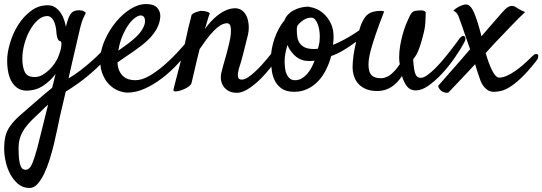

<svg xmlns="http://www.w3.org/2000/svg" viewBox="-35 -429 2649 938"><path d="M257.8 139.6Q252.9 163.1 245.6 198.2Q238.3 233.4 229 272.5Q219.7 311.5 207.5 350.1Q195.3 388.7 180.7 419.4Q166 450.2 148.4 469.7Q130.9 489.3 109.4 489.3Q77.1 489.3 54.2 470.2Q31.2 451.2 15.6 422.4Q0 393.6 -7.3 360.4Q-14.6 327.1 -14.6 298.8Q-14.6 259.8 -7.8 233.9Q-1 208 16.1 184.6Q33.2 161.1 62.5 134.8Q91.8 108.4 137.7 69.3Q160.2 49.8 180.7 32.2Q201.2 14.6 219.7 0Q224.6 -19.5 229 -36.6Q233.4 -53.7 236.3 -67.4Q210.9 -33.2 175.3 -9.8Q139.6 13.7 93.8 13.7Q51.8 13.7 25.9 -23.9Q0 -61.5 0 -134.8Q0 -170.9 13.7 -217.8Q27.3 -264.6 52.7 -305.7Q78.1 -346.7 115.2 -375Q152.3 -403.3 198.2 -403.3Q219.7 -403.3 235.4 -392.6Q251 -381.8 261.7 -365.7Q272.5 -349.6 278.3 -331.5Q284.2 -313.5 287.1 -297.9Q289.1 -303.7 290 -310.1Q291 -316.4 293 -321.3Q302.7 -354.5 314.9 -366.7Q327.1 -378.9 351.6 -378.9Q365.2 -378.9 374.5 -374Q383.8 -369.1 383.8 -365.2Q378.9 -354.5 376 -348.6Q373 -342.8 370.1 -336.4Q367.2 -330.1 364.3 -320.3Q361.3 -310.5 356.4 -292Q354.5 -285.2 349.1 -260.3Q343.8 -235.4 335.4 -201.2Q327.1 -167 317.9 -126Q308.6 -85 299.8 -45.9Q327.1 -61.5 356.4 -84Q385.7 -106.4 412.1 -129.9Q438.5 -153.3 459 -174.3Q479.5 -195.3 489.3 -209Q497.1 -220.7 506.8 -225.6Q516.6 -230.5 523.9 -229Q531.2 -227.5 532.7 -220.2Q534.2 -212.9 526.4 -200.2Q503.9 -164.1 471.7 -130.4Q439.5 -96.7 405.8 -67.9Q372.1 -39.1 340.3 -17.1Q308.6 4.9 286.1 18.6Q276.4 62.5 269.5 89.8Q262.7 117.2 257.8 139.6ZM134.8 -52.7Q155.3 -52.7 173.3 -63.5Q191.4 -74.2 206.1 -88.4Q220.7 -102.5 230.5 -117.2Q240.2 -131.8 245.1 -140.6Q249 -149.4 254.4 -164.1Q259.8 -178.7 262.7 -192.4Q265.6 -206.1 265.1 -216.8Q264.6 -227.5 257.8 -228.5Q252 -229.5 248.5 -236.3Q245.1 -243.2 243.2 -252Q241.2 -260.7 240.7 -269.5Q240.2 -278.3 239.3 -285.2Q234.4 -319.3 222.7 -335Q210.9 -350.6 196.3 -350.6Q171.9 -350.6 149.9 -331.1Q127.9 -311.5 110.8 -280.8Q93.8 -250 84 -213.4Q74.2 -176.8 74.2 -143.6Q74.2 -102.5 85.9 -77.6Q97.7 -52.7 134.8 -52.7ZM89.8 400.4Q109.4 400.4 121.6 371.6Q133.8 342.8 147.5 293Q150.4 281.2 155.8 259.3Q161.1 237.3 168.5 209Q175.8 180.7 183.6 147.9Q191.4 115.2 200.2 82Q192.4 88.9 184.1 96.2Q175.8 103.5 167 113.3Q145.5 133.8 125.5 152.8Q105.5 171.9 89.8 192.9Q74.2 213.9 64.9 238.3Q55.7 262.7 55.7 294.9Q55.7 327.1 58.1 347.7Q60.5 368.2 64.9 379.9Q69.3 391.6 75.7 396Q82 400.4 89.8 400.4Z M902.3 -203.1Q873 -160.2 835.9 -119.6Q798.8 -79.1 757.3 -47.4Q715.8 -15.6 672.4 3.9Q628.9 23.4 587.9 23.4Q566.4 23.4 541.5 13.2Q516.6 2.9 496.1 -18.6Q475.6 -40 463.4 -74.2Q451.2 -108.4 456.1 -157.2Q460 -197.3 481 -241.7Q502 -286.1 532.7 -323.2Q563.5 -360.4 602.1 -384.8Q640.6 -409.2 679.7 -409.2Q716.8 -409.2 733.4 -390.6Q750 -372.1 748 -344.7Q745.1 -314.5 731 -289.1Q716.8 -263.7 697.3 -243.2Q677.7 -222.7 655.8 -206.1Q633.8 -189.5 614.3 -175.8Q592.8 -161.1 573.2 -147.9Q553.7 -134.8 539.1 -124Q540 -99.6 547.9 -83Q555.7 -66.4 567.4 -56.2Q579.1 -45.9 594.2 -41.5Q609.4 -37.1 625 -37.1Q658.2 -37.1 694.3 -58.1Q730.5 -79.1 765.1 -108.9Q799.8 -138.7 829.6 -170.9Q859.4 -203.1 878.9 -226.6Q885.7 -234.4 893.1 -235.8Q900.4 -237.3 904.8 -233.9Q909.2 -230.5 909.2 -222.2Q909.2 -213.9 902.3 -203.1ZM652.3 -353.5Q640.6 -353.5 624.5 -341.8Q608.4 -330.1 592.8 -308.1Q577.1 -286.1 563.5 -254.4Q549.8 -222.7 543 -181.6Q554.7 -190.4 568.4 -199.7Q582 -209 595.7 -219.7Q637.7 -252 654.3 -276.4Q670.9 -300.8 672.9 -318.4Q674.8 -336.9 668.9 -345.2Q663.1 -353.5 652.3 -353.5Z M1122.1 24.4Q1099.6 24.4 1083.5 16.1Q1067.4 7.8 1057.6 -5.9Q1047.9 -19.5 1044.9 -37.6Q1042 -55.7 1046.9 -76.2Q1049.8 -89.8 1056.6 -112.8Q1063.5 -135.7 1070.8 -162.6Q1078.1 -189.5 1084.5 -216.3Q1090.8 -243.2 1092.8 -265.1Q1094.7 -287.1 1090.8 -301.3Q1086.9 -315.4 1074.2 -315.4Q1058.6 -315.4 1042 -305.2Q1025.4 -294.9 1008.3 -277.3Q991.2 -259.8 974.1 -236.8Q957 -213.9 940.4 -189.5Q931.6 -156.2 925.8 -131.3Q919.9 -106.4 915.5 -86.4Q911.1 -66.4 907.2 -51.3Q903.3 -36.1 900.4 -22.5Q897.5 -12.7 882.8 -3.4Q868.2 5.9 851.6 11.7Q835 17.6 822.8 17.6Q810.5 17.6 812.5 8.8Q813.5 2.9 818.8 -17.6Q824.2 -38.1 831.5 -65.9Q838.9 -93.8 846.7 -125Q854.5 -156.2 861.3 -184.6Q866.2 -207 872.1 -234.4Q877 -257.8 884.3 -289.1Q891.6 -320.3 901.4 -357.4Q908.2 -363.3 915.5 -366.7Q922.9 -370.1 930.7 -372.1Q938.5 -375 947.3 -376Q955.1 -376 962.9 -375Q969.7 -374 977.1 -371.6Q984.4 -369.1 990.2 -364.3Q987.3 -357.4 983.4 -345.2Q979.5 -333 975.6 -319.3Q971.7 -303.7 965.8 -287.1Q978.5 -304.7 994.6 -322.8Q1010.7 -340.8 1029.8 -355.5Q1048.8 -370.1 1070.3 -379.4Q1091.8 -388.7 1114.3 -388.7Q1132.8 -388.7 1147.5 -377.9Q1162.1 -367.2 1170.4 -348.1Q1178.7 -329.1 1180.2 -302.7Q1181.6 -276.4 1172.9 -245.1L1162.1 -202.1Q1157.2 -181.6 1149.9 -153.8Q1142.6 -126 1131.8 -92.8Q1126 -71.3 1127.4 -55.7Q1128.9 -40 1146.5 -40Q1164.1 -40 1190.9 -61.5Q1217.8 -83 1245.1 -113.3Q1272.5 -143.6 1296.9 -175.3Q1321.3 -207 1334 -226.6Q1342.8 -239.3 1350.6 -243.2Q1358.4 -247.1 1362.8 -244.1Q1367.2 -241.2 1367.2 -231Q1367.2 -220.7 1359.4 -205.1Q1352.5 -191.4 1338.4 -168.9Q1324.2 -146.5 1304.7 -121.1Q1285.2 -95.7 1262.7 -69.8Q1240.2 -43.9 1215.8 -22.9Q1191.4 -2 1167.5 11.2Q1143.6 24.4 1122.1 24.4Z M1583 -155.3Q1573.2 -118.2 1556.6 -85.9Q1540 -53.7 1517.1 -30.3Q1494.1 -6.8 1465.3 6.3Q1436.5 19.5 1402.3 19.5Q1362.3 19.5 1339.4 2.4Q1316.4 -14.6 1305.2 -40Q1293.9 -65.4 1291.5 -95.7Q1289.1 -126 1289.1 -152.3Q1289.1 -170.9 1293.5 -193.4Q1297.9 -215.8 1305.7 -239.3Q1313.5 -262.7 1325.7 -286.1Q1337.9 -309.6 1354.5 -329.1Q1360.4 -345.7 1372.6 -358.4Q1384.8 -371.1 1400.9 -379.4Q1417 -387.7 1435.5 -392.1Q1454.1 -396.5 1471.7 -396.5Q1474.6 -396.5 1477.1 -395.5Q1479.5 -394.5 1482.4 -393.6Q1495.1 -392.6 1514.2 -383.8Q1533.2 -375 1551.3 -357.4Q1569.3 -339.8 1582 -313Q1594.7 -286.1 1594.7 -248Q1594.7 -240.2 1593.8 -229Q1592.8 -217.8 1591.8 -210Q1614.3 -218.8 1638.7 -231.4Q1663.1 -244.1 1686 -258.3Q1709 -272.5 1728.5 -287.1Q1748 -301.8 1759.8 -313.5Q1769.5 -322.3 1776.4 -323.2Q1783.2 -324.2 1786.1 -319.3Q1789.1 -314.5 1787.1 -305.7Q1785.2 -296.9 1776.4 -286.1Q1771.5 -280.3 1751.5 -262.7Q1731.4 -245.1 1704.1 -224.6Q1676.8 -204.1 1644.5 -184.6Q1612.3 -165 1583 -155.3ZM1418 -303.7Q1415 -294.9 1415 -285.2Q1415 -269.5 1417 -252.4Q1418.9 -235.4 1426.8 -221.7Q1434.6 -208 1451.7 -198.7Q1468.8 -189.5 1499 -189.5Q1503.9 -189.5 1508.8 -189.9Q1513.7 -190.4 1518.6 -191.4Q1521.5 -204.1 1523.9 -214.4Q1526.4 -224.6 1526.4 -232.4Q1528.3 -251 1526.4 -270.5Q1524.4 -290 1519 -306.2Q1513.7 -322.3 1505.4 -332.5Q1497.1 -342.8 1485.4 -342.8Q1466.8 -342.8 1449.7 -332.5Q1432.6 -322.3 1418 -303.7ZM1355.5 -131.8Q1355.5 -114.3 1357.4 -97.2Q1359.4 -80.1 1365.2 -66.9Q1371.1 -53.7 1380.9 -45.4Q1390.6 -37.1 1406.2 -37.1Q1423.8 -37.1 1438.5 -45.4Q1453.1 -53.7 1464.8 -66.9Q1476.6 -80.1 1485.8 -97.2Q1495.1 -114.3 1502 -132.8Q1495.1 -131.8 1488.8 -131.3Q1482.4 -130.9 1474.6 -130.9Q1437.5 -130.9 1410.6 -152.8Q1383.8 -174.8 1369.1 -209Q1363.3 -188.5 1359.4 -168.9Q1355.5 -149.4 1355.5 -131.8Z M1808.6 15.6Q1771.5 15.6 1748 3.9Q1724.6 -7.8 1711.4 -24.9Q1698.2 -42 1692.9 -62Q1687.5 -82 1687.5 -98.6Q1687.5 -127.9 1692.4 -160.6Q1697.3 -193.4 1704.1 -221.2Q1710.9 -249 1716.3 -268.6Q1721.7 -288.1 1723.6 -293Q1732.4 -321.3 1746.6 -342.3Q1760.7 -363.3 1786.1 -371.1Q1795.9 -373 1806.6 -375Q1815.4 -376 1824.7 -376Q1834 -376 1841.8 -373Q1815.4 -305.7 1800.3 -260.7Q1785.2 -215.8 1777.3 -187.5Q1768.6 -155.3 1766.6 -135.7Q1761.7 -91.8 1774.4 -69.3Q1787.1 -46.9 1826.2 -46.9Q1851.6 -46.9 1875 -65.9Q1898.4 -85 1918 -115.2Q1915 -130.9 1915 -147.5Q1915 -178.7 1920.4 -208.5Q1925.8 -238.3 1933.1 -264.2Q1940.4 -290 1948.7 -310.5Q1957 -331.1 1962.9 -342.8Q1973.6 -366.2 1982.4 -371.6Q1991.2 -377 2010.7 -377.9Q2018.6 -378.9 2023.9 -378.4Q2029.3 -377.9 2033.2 -377Q2044.9 -374 2044.9 -365.2Q2044.9 -349.6 2043 -318.4Q2041 -287.1 2031.2 -253.9Q2024.4 -226.6 2018.1 -207.5Q2011.7 -188.5 2005.9 -175.3Q2000 -162.1 1994.1 -153.8Q1988.3 -145.5 1983.4 -138.7Q1985.4 -109.4 1988.3 -91.8Q1991.2 -74.2 1995.6 -64.9Q2000 -55.7 2006.3 -52.2Q2012.7 -48.8 2020.5 -48.8Q2034.2 -48.8 2052.7 -62Q2071.3 -75.2 2091.3 -95.2Q2111.3 -115.2 2131.3 -139.2Q2151.4 -163.1 2168 -184.6Q2184.6 -206.1 2196.3 -222.2Q2208 -238.3 2210.9 -242.2Q2217.8 -251 2224.1 -252.9Q2230.5 -254.9 2234.4 -251.5Q2238.3 -248 2238.8 -240.7Q2239.3 -233.4 2234.4 -224.6Q2214.8 -187.5 2186 -146Q2157.2 -104.5 2124.5 -69.3Q2091.8 -34.2 2058.6 -10.7Q2025.4 12.7 1996.1 12.7Q1969.7 12.7 1954.6 -5.4Q1939.5 -23.4 1928.7 -57.6Q1906.2 -22.5 1876 -3.4Q1845.7 15.6 1808.6 15.6Z M2583 -128.9Q2542 -77.1 2510.3 -47.4Q2478.5 -17.6 2454.1 -2.9Q2429.7 11.7 2411.1 15.6Q2392.6 19.5 2377.9 19.5Q2359.4 19.5 2346.7 10.7Q2334 2 2325.2 -10.7Q2316.4 -23.4 2311.5 -37.1Q2306.6 -50.8 2303.7 -60.5Q2299.8 -71.3 2295.4 -85Q2291 -98.6 2286.1 -115.2Q2266.6 -94.7 2245.1 -71.3Q2226.6 -51.8 2203.1 -26.9Q2179.7 -2 2155.3 23.4Q2146.5 25.4 2139.6 23.4Q2132.8 21.5 2127.9 19.5Q2122.1 16.6 2118.2 12.7Q2115.2 9.8 2112.3 5.9Q2110.4 2.9 2107.9 -1.5Q2105.5 -5.9 2106.4 -10.7Q2134.8 -43 2162.6 -74.7Q2190.4 -106.4 2212.9 -131.8Q2238.3 -161.1 2261.7 -188.5Q2248 -225.6 2237.3 -257.8Q2226.6 -290 2221.7 -303.7Q2211.9 -332 2204.6 -350.6Q2197.3 -369.1 2179.7 -377Q2191.4 -387.7 2202.6 -394Q2213.9 -400.4 2222.7 -403.3Q2233.4 -407.2 2241.2 -407.2Q2263.7 -407.2 2280.8 -367.7Q2297.9 -328.1 2315.4 -258.8Q2315.4 -255.9 2317.4 -252Q2337.9 -276.4 2356.9 -297.9Q2376 -319.3 2390.1 -335.9Q2404.3 -352.5 2413.1 -362.3Q2421.9 -372.1 2423.8 -374Q2443.4 -396.5 2459 -399.4Q2474.6 -402.3 2487.3 -392.6Q2493.2 -388.7 2500 -384.8Q2512.7 -377 2530.3 -370.1Q2513.7 -354.5 2493.7 -334.5Q2473.6 -314.5 2456.1 -295.9Q2435.5 -274.4 2415 -252.9Q2400.4 -238.3 2380.4 -216.8Q2360.4 -195.3 2337.9 -169.9Q2344.7 -145.5 2352.5 -124Q2360.4 -102.5 2368.7 -85.9Q2377 -69.3 2385.7 -59.6Q2394.5 -49.8 2404.3 -49.8Q2419.9 -49.8 2439.5 -58.1Q2459 -66.4 2480.5 -81.1Q2502 -95.7 2523.9 -115.2Q2545.9 -134.8 2567.4 -156.2Q2575.2 -164.1 2582.5 -165Q2589.8 -166 2592.8 -162.1Q2595.7 -158.2 2594.2 -149.4Q2592.8 -140.6 2583 -128.9Z"/></svg>

Font: Satisfy
Style: Regular
Weight: 400
Designer: Font Diner, Inc
Foundry: Font Diner, Inc
Version: Version 1.001